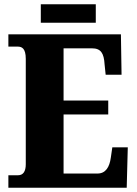

<svg xmlns="http://www.w3.org/2000/svg" viewBox="-20 -874 637 894"><path d="M170 -768H426V-854H170ZM19 0H570L575 -188H503L496 -140C490 -96 472 -66 434 -66H276V-341H484V-406H276V-649H408C450 -649 464 -626 467 -574L472 -526H546L543 -714H19V-657H62C81 -657 100 -650 100 -600V-109C100 -76 88 -58 64 -58H19Z"/></svg>

Font: Noto Serif Armenian Condensed Black
Style: Regular
Weight: 900
Width: 3
Designer: Monotype Design Team
Foundry: Monotype Imaging Inc.
Version: Version 2.008